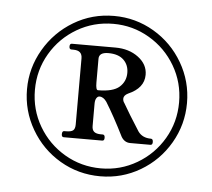

<svg xmlns="http://www.w3.org/2000/svg" viewBox="-40 -802 587 532"><g transform="rotate(5 253.5 -536.0)"><path d="M479 -536Q479 -476 449 -424.5Q419 -373 368 -343Q317 -313 257 -313Q196 -313 145 -343Q94 -373 64 -424.5Q34 -476 34 -536Q34 -595 64 -646.5Q94 -698 145 -728.5Q196 -759 257 -759Q317 -759 368 -729Q419 -699 449 -647.5Q479 -596 479 -536ZM457 -536Q457 -591 430 -637Q403 -683 357 -710Q311 -737 257 -737Q202 -737 156 -710Q110 -683 83 -637Q56 -591 56 -536Q56 -481 83 -435Q110 -389 156 -362Q202 -335 257 -335Q311 -335 357 -362Q403 -389 430 -435Q457 -481 457 -536ZM394 -420Q394 -412 388 -412H332Q316 -412 307 -427Q279 -483 256 -520Q247 -533 236 -533Q231 -533 227.5 -527.5Q224 -522 224 -512V-450Q224 -439 230 -434Q236 -429 249 -429H254Q260 -429 260 -420Q260 -412 254 -412H147Q141 -412 141 -420Q141 -429 147 -429H152Q166 -429 171.5 -433.5Q177 -438 177 -450V-634Q177 -645 171 -650.5Q165 -656 152 -656H147Q141 -656 141 -664Q141 -672 147 -672H268Q306 -672 332 -652.5Q358 -633 358 -604Q358 -567 314 -548Q302 -542 302 -533Q302 -526 306 -521L325 -489L352 -446Q364 -429 388 -429Q394 -429 394 -420ZM224 -571Q224 -550 230 -550Q272 -550 289.5 -565.5Q307 -581 307 -605Q307 -627 292.5 -641Q278 -655 250 -655Q224 -655 224 -637Z"/></g></svg>

Font: Shippori Mincho B1 SemiBold
Style: Regular
Weight: 600
Designer: FONTDASU
Foundry: FONTDASU / Google Inc. / but / Adobe
Version: Version 3.110; ttfautohint (v1.8.3)